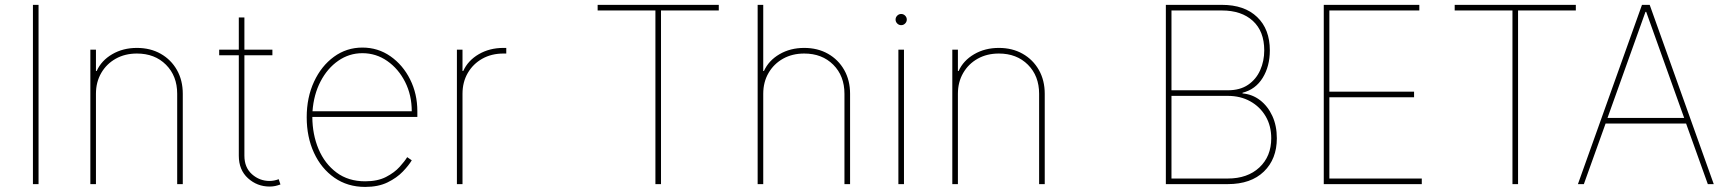

<svg xmlns="http://www.w3.org/2000/svg" viewBox="-20 -747 7006 779"><path d="M136.4 -727.3V0H113.6V-727.3Z M369.3 -366.5V0H346.6V-545.5H369.3V-458.8H372.2Q391.3 -501.4 435.2 -527Q479 -552.6 535.5 -552.6Q590.2 -552.6 632.1 -528.8Q674 -505 697.8 -463.1Q721.6 -421.2 721.6 -366.5V0H698.9V-366.5Q698.9 -438.9 653.4 -484.4Q608 -529.8 535.5 -529.8Q487.2 -529.8 449.8 -508.9Q412.3 -487.9 390.8 -451Q369.3 -414.1 369.3 -366.5Z M1085.2 -545.5V-522.7H971.6V-115.1Q971.6 -67.5 1002.3 -40.1Q1033 -12.8 1073.9 -12.8Q1091.6 -12.8 1110.8 -19.9L1117.9 1.4Q1107.2 5.3 1096.9 7.6Q1086.6 9.9 1073.9 9.9Q1023.4 9.9 986.2 -23.8Q948.9 -57.5 948.9 -115.1V-522.7H869.3V-545.5H948.9V-676.1H971.6V-545.5Z M1461.6 11.4Q1390.3 11.4 1336.8 -25.9Q1283.4 -63.2 1253.9 -127.1Q1224.4 -191.1 1224.4 -271.3Q1224.4 -351.6 1254.1 -415.5Q1283.7 -479.4 1334.9 -516.7Q1386 -554 1450.3 -554Q1513.8 -554 1564.3 -518.6Q1614.7 -483.3 1644 -424.7Q1673.3 -366.1 1673.3 -295.5V-272.7H1247.2Q1247.5 -201.3 1272.5 -142Q1297.6 -82.7 1345.3 -47.1Q1393.1 -11.4 1461.6 -11.4Q1512.1 -11.4 1546.3 -29.1Q1580.6 -46.9 1601.4 -70Q1622.2 -93 1632.1 -109.4L1650.6 -96.6Q1638.5 -76 1614.3 -50.8Q1590.2 -25.6 1552.6 -7.1Q1514.9 11.4 1461.6 11.4ZM1247.9 -295.5H1650.6Q1650.6 -361.2 1623.6 -414.6Q1596.6 -468 1551.1 -499.6Q1505.7 -531.2 1450.3 -531.2Q1396.7 -531.2 1352.5 -500.5Q1308.2 -469.8 1280.5 -416.5Q1252.8 -363.3 1247.9 -295.5Z M1833.8 0V-545.5H1856.5V-458.8H1859.4Q1878.6 -501.4 1922.4 -527Q1966.3 -552.6 2022.7 -552.6H2034.1V-529.8H2022.7Q1974.4 -529.8 1937 -508.9Q1899.5 -487.9 1878 -451Q1856.5 -414.1 1856.5 -366.5V0Z M2404.8 -704.5V-727.3H2896.3V-704.5H2661.9V0H2639.2V-704.5Z M3076.7 -366.5V0H3054V-727.3H3076.7V-458.8H3079.5Q3098.7 -501.4 3142.6 -527Q3186.4 -552.6 3242.9 -552.6Q3297.6 -552.6 3339.5 -528.8Q3381.4 -505 3405.2 -463.1Q3429 -421.2 3429 -366.5V0H3406.2V-366.5Q3406.2 -438.9 3360.8 -484.4Q3315.3 -529.8 3242.9 -529.8Q3194.6 -529.8 3157.1 -508.9Q3119.7 -487.9 3098.2 -451Q3076.7 -414.1 3076.7 -366.5Z M3625 0V-545.5H3647.7V0ZM3636.4 -644.9Q3627.1 -644.9 3620.4 -651.6Q3613.6 -658.4 3613.6 -667.6Q3613.6 -676.8 3620.4 -683.6Q3627.1 -690.3 3636.4 -690.3Q3645.6 -690.3 3652.3 -683.6Q3659.1 -676.8 3659.1 -667.6Q3659.1 -658.4 3652.3 -651.6Q3645.6 -644.9 3636.4 -644.9Z M3866.5 -366.5V0H3843.8V-545.5H3866.5V-458.8H3869.3Q3888.5 -501.4 3932.4 -527Q3976.2 -552.6 4032.7 -552.6Q4087.4 -552.6 4129.3 -528.8Q4171.2 -505 4195 -463.1Q4218.8 -421.2 4218.8 -366.5V0H4196V-366.5Q4196 -438.9 4150.6 -484.4Q4105.1 -529.8 4032.7 -529.8Q3984.4 -529.8 3946.9 -508.9Q3909.4 -487.9 3888 -451Q3866.5 -414.1 3866.5 -366.5Z M4710.2 0V-727.3H4937.5Q5029.1 -727.3 5080.6 -677.9Q5132.1 -628.6 5132.1 -542.6Q5132.1 -478.3 5103.2 -431.3Q5074.2 -384.2 5021.3 -370.7V-367.9Q5060.7 -364.7 5092.3 -340.6Q5123.9 -316.4 5142.2 -276.6Q5160.5 -236.9 5160.5 -186.1Q5160.5 -101.9 5108 -51Q5055.4 0 4961.6 0ZM4733 -22.7H4961.6Q5041.5 -22.7 5089.7 -67.6Q5137.8 -112.6 5137.8 -186.1Q5137.8 -236.5 5115.1 -275.2Q5092.3 -313.9 5052.7 -335.9Q5013.1 -358 4961.6 -358H4733ZM4733 -380.7H4961.6Q5011.4 -380.7 5044 -403.1Q5076.7 -425.4 5093 -462.4Q5109.4 -499.3 5109.4 -542.6Q5109.4 -620 5063.2 -662.3Q5017 -704.5 4937.5 -704.5H4733Z M5350.9 0V-727.3H5738.6V-704.5H5373.6V-375H5717.3V-352.3H5373.6V-22.7H5748.6V0Z M5882.1 -704.5V-727.3H6373.6V-704.5H6139.2V0H6116.5V-704.5Z M6406.2 0H6382.1L6642 -727.3H6673.3L6933.2 0H6909.1L6821 -245.7H6494.3ZM6502.1 -268.5H6813.2L6659.1 -698.9H6656.2Z"/></svg>

Font: Inter Thin BETA
Style: Regular
Weight: 100
Designer: Rasmus Andersson
Foundry: rsms
Version: Version 3.011;git-f93a4a705